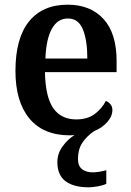

<svg xmlns="http://www.w3.org/2000/svg" viewBox="-20 -568 560 820"><path d="M359 232Q295 232 260 206Q225 180 225 124Q225 88 247 57.5Q269 27 298 9Q289 10 279 10Q165 10 105.5 -62Q46 -134 46 -265Q46 -405 104 -476.5Q162 -548 269 -548Q366 -548 422 -487Q478 -426 478 -307V-260H172Q174 -154 207.5 -106Q241 -58 306 -58Q354 -58 385 -81.5Q416 -105 432 -137Q443 -133 451.5 -123Q460 -113 460 -98Q460 -71 437.5 -46Q415 -21 382 -8Q350 14 331.5 42Q313 70 313 111Q313 141 330.5 154.5Q348 168 376 168Q401 168 434 159V217Q420 224 397 228Q374 232 359 232ZM353 -318Q353 -396 334 -442.5Q315 -489 270 -489Q226 -489 201.5 -445Q177 -401 174 -318Z"/></svg>

Font: Noto Serif Sinhala SemiCondensed SemiBold
Style: Regular
Weight: 600
Width: 4
Designer: Jelle Bosma - Monotype Design Team
Foundry: Monotype Imaging Inc.
Version: Version 2.007; ttfautohint (v1.8.4.7-5d5b)